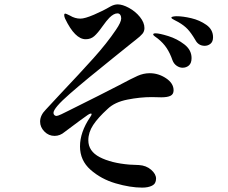

<svg xmlns="http://www.w3.org/2000/svg" viewBox="-20 -818 1040 876"><path d="M345 -150Q345 -215 391 -283Q398 -293 398 -297Q398 -300 395 -300Q390 -300 381 -294L342 -266Q289 -227 275 -216Q254 -198 229 -198Q202 -198 182.5 -218Q163 -238 163 -263Q163 -292 189 -318Q195 -325 254 -388Q344 -483 406 -552Q468 -621 509 -682Q533 -717 533 -734Q533 -744 528.5 -750.5Q524 -757 516 -757Q499 -757 479 -737Q467 -725 447 -697Q426 -667 410 -653Q394 -639 371 -639Q322 -639 277 -733Q273 -742 273 -749Q273 -756 278 -756Q281 -756 299 -747Q322 -733 347 -733Q367 -733 409 -751Q451 -769 483 -788Q501 -798 517 -798Q539 -798 568.5 -782Q598 -766 618.5 -740.5Q639 -715 639 -690Q639 -675 630 -664Q621 -653 599 -636L580 -621Q561 -605 539 -588Q517 -571 498 -555Q373 -455 298.5 -390Q224 -325 224 -303Q224 -297 228 -293Q232 -289 238 -289Q243 -289 259.5 -296.5Q276 -304 293 -313L335 -334Q428 -380 523 -429Q581 -460 608 -472Q635 -484 663 -484Q703 -484 737.5 -461Q772 -438 772 -406Q772 -388 758 -381Q744 -374 716 -374L672 -375Q619 -375 561 -363.5Q503 -352 471 -321Q427 -281 405 -247.5Q383 -214 383 -178Q383 -128 435 -101Q487 -74 570 -67L614 -65Q647 -63 669.5 -43.5Q692 -24 692 -3Q692 20 674 29Q656 38 629 38Q574 38 507.5 18.5Q441 -1 393 -43.5Q345 -86 345 -150ZM871 -636Q852 -668 836 -685Q820 -702 794 -717Q783 -723 776 -726.5Q769 -730 765.5 -732.5Q762 -735 762 -738Q762 -741 770 -742.5Q778 -744 786 -744Q814 -744 852.5 -735Q891 -726 921.5 -704.5Q952 -683 952 -648Q952 -628 940.5 -618.5Q929 -609 914 -609Q885 -609 871 -636ZM767 -543Q756 -575 740.5 -598.5Q725 -622 700 -642Q695 -646 687 -651.5Q679 -657 679 -661Q679 -666 690 -666Q707 -666 747.5 -653.5Q788 -641 821 -615.5Q854 -590 854 -553Q854 -530 842 -519.5Q830 -509 813 -509Q799 -509 786 -518Q773 -527 767 -543Z"/></svg>

Font: Shippori Mincho B1 SemiBold
Style: Regular
Weight: 600
Designer: FONTDASU
Foundry: FONTDASU / Google Inc. / but / Adobe
Version: Version 3.110; ttfautohint (v1.8.3)